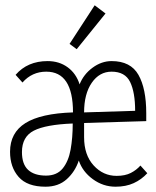

<svg xmlns="http://www.w3.org/2000/svg" viewBox="-20 -695 590 726"><path d="M152 11Q83 11 50.5 -26Q18 -63 18 -121Q18 -193 76 -229.5Q134 -266 256 -270Q256 -424 155 -424Q101 -424 65 -383L39 -412Q84 -464 160 -464Q204 -464 236 -440.5Q268 -417 281 -376Q296 -414 330 -439Q364 -464 402 -464Q474 -464 503.5 -412Q533 -360 533 -267V-237L298 -230V-176Q298 -109 334 -69.5Q370 -30 421 -30Q453 -30 474.5 -41Q496 -52 511 -69L537 -40Q515 -16 485.5 -2.5Q456 11 417 11Q370 11 331 -17.5Q292 -46 278 -88Q264 -46 232.5 -17.5Q201 11 152 11ZM298 -270 491 -276Q491 -346 472 -385Q453 -424 402 -424Q356 -424 327 -382Q298 -340 298 -270ZM154 -31Q195 -31 217 -58Q239 -85 247 -129.5Q255 -174 255 -228Q153 -224 108 -201Q63 -178 63 -120Q63 -74 86.5 -52.5Q110 -31 154 -31ZM270 -509 243 -529 338 -675 379 -644Z"/></svg>

Font: Inconsolata SemiExpanded Light
Style: Regular
Weight: 300
Width: 6
Monospace: yes
Designer: Raph Levien, Cyreal, Brenton Simpson
Foundry: Raph Levien, Cyreal, Google
Version: Version 3.001; ttfautohint (v1.8.2.53-6de2)